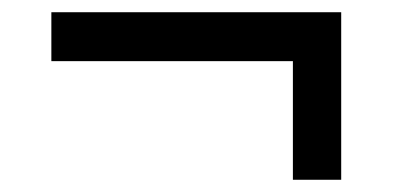

<svg xmlns="http://www.w3.org/2000/svg" viewBox="-20 -363 642 314"><path d="M64 -263H459V-69H538V-343H64Z"/></svg>

Font: Uncut Sans Medium
Style: Regular
Weight: 500
Designer: Kasper Nordkvist
Foundry: UNCUT.wtf
Version: Version 1.304;Glyphs 3.2 (3246)